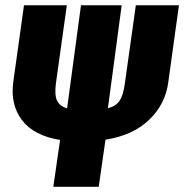

<svg xmlns="http://www.w3.org/2000/svg" viewBox="-20 -715 705 735"><path d="M500 -694.8H665L624 -398.9Q612.8 -315.9 550.8 -256.3Q488.8 -196.8 383.8 -180.2L357.9 0H184.1L210 -179.2Q108.9 -195.8 64 -255.4Q19 -314.9 30.8 -400.9L71.8 -694.8H235.8L193.8 -394Q188.5 -351.6 198 -330.6Q207.5 -309.6 236.8 -299.8L290 -694.8H445.8L393.1 -300.8Q423.3 -308.1 437.7 -329.3Q452.1 -350.6 458 -396Z"/></svg>

Font: Fira Sans Compressed ExtraBold
Style: Italic
Weight: 800
Width: 3
Italic angle: -8°
Designer: Carrois Corporate & Edenspiekermann AG
Foundry: Carrois Corporate GbR & Edenspiekermann AG
Version: Version 4.203;PS 004.203;hotconv 1.0.88;makeotf.lib2.5.64775